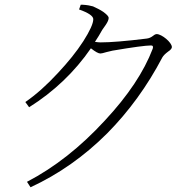

<svg xmlns="http://www.w3.org/2000/svg" viewBox="-20 -767 795 811"><path d="M109 24C228 -31 336 -107 433 -204C524 -296 602 -403 666 -525C670 -532 678 -540 690 -549C701 -556 706 -563 706 -568C706 -588 663 -623 642 -623C638 -623 633 -621 627 -616C618 -609 609 -605 599 -604C510 -593 446 -588 406 -588C403 -588 397 -588 390 -589C386 -590 383 -590 381 -590C392 -607 403 -624 412 -641C415 -646 420 -653 426 -661C435 -674 439 -684 439 -691C439 -698 431 -706 416 -717C403 -726 388 -733 373 -740C363 -743 348 -746 329 -747C325 -747 322 -747 321 -747L314 -727C354 -713 374 -699 374 -686C374 -668 360 -637 332 -593C303 -548 267 -504 225 -459C178 -408 132 -367 87 -336L103 -314C208 -380 295 -463 364 -563C383 -548 396 -541 404 -541C408 -541 417 -543 430 -547C441 -550 450 -552 455 -553C543 -568 597 -575 618 -575C626 -575 628 -570 625 -561C588 -464 521 -363 423 -258C320 -146 211 -60 94 1Z"/></svg>

Font: AllPunType ExtraLight
Style: Regular
Weight: 280
Version: 1.0